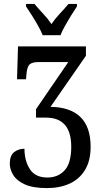

<svg xmlns="http://www.w3.org/2000/svg" viewBox="-20 -951 520 981"><path d="M198 -771Q189 -794 174 -820.5Q159 -847 142.5 -873Q126 -899 113 -918V-931H156Q176 -907 200.5 -881Q225 -855 243 -828Q261 -855 285.5 -881Q310 -907 330 -931H373V-918Q360 -899 344 -873Q328 -847 313 -820.5Q298 -794 289 -771ZM220 10Q148 10 106.5 -9Q65 -28 47.5 -57Q30 -86 30 -115Q30 -156 52 -173.5Q74 -191 105 -191Q105 -130 132.5 -87Q160 -44 222 -44Q277 -44 310.5 -81Q344 -118 344 -201Q344 -350 215 -350H164V-393L329 -634H178Q145 -634 131.5 -622Q118 -610 115 -570L113 -546H67L72 -714H419V-666L238 -405Q338 -404 390.5 -353.5Q443 -303 443 -201Q443 -129 414 -82Q385 -35 335 -12.5Q285 10 220 10Z"/></svg>

Font: Noto Serif ExtraCondensed Medium
Style: Regular
Weight: 500
Width: 2
Designer: Monotype Design Team
Foundry: Monotype Imaging Inc.
Version: Version 2.015